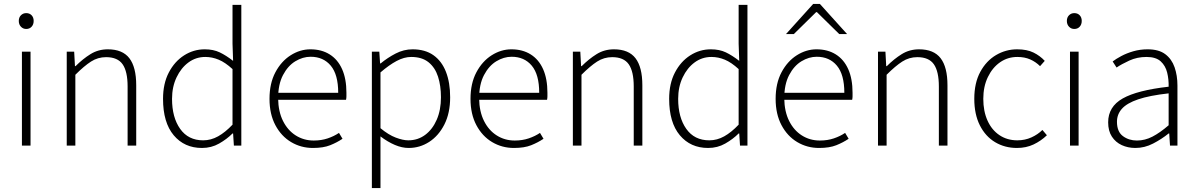

<svg xmlns="http://www.w3.org/2000/svg" viewBox="-20 -744 6115 981"><path d="M92 0V-480H136V0ZM114 -596Q98 -596 87 -607.5Q76 -619 76 -637Q76 -655 87 -666Q98 -677 114 -677Q131 -677 141.5 -666Q152 -655 152 -637Q152 -619 141.5 -607.5Q131 -596 114 -596Z M321 0V-480H359L363 -406H366Q403 -443 442.5 -467.5Q482 -492 531 -492Q606 -492 641 -446.5Q676 -401 676 -308V0H632V-302Q632 -379 606.5 -415.5Q581 -452 522 -452Q480 -452 445 -429.5Q410 -407 365 -362V0Z M1012 12Q922 12 867.5 -53Q813 -118 813 -239Q813 -317 842.5 -373.5Q872 -430 920.5 -461Q969 -492 1026 -492Q1070 -492 1102.5 -476.5Q1135 -461 1171 -433L1168 -521V-719H1213V0H1175L1171 -62H1168Q1139 -33 1099.5 -10.5Q1060 12 1012 12ZM1018 -27Q1058 -27 1094.5 -47.5Q1131 -68 1168 -107V-391Q1131 -425 1097.5 -439Q1064 -453 1029 -453Q981 -453 943 -425Q905 -397 882 -348.5Q859 -300 859 -239Q859 -144 900.5 -85.5Q942 -27 1018 -27Z M1579 12Q1518 12 1467.5 -18Q1417 -48 1387 -104.5Q1357 -161 1357 -239Q1357 -318 1387 -374.5Q1417 -431 1465 -461.5Q1513 -492 1566 -492Q1623 -492 1664.5 -466Q1706 -440 1728 -390.5Q1750 -341 1750 -270Q1750 -261 1750 -252Q1750 -243 1748 -234H1385V-270H1708Q1708 -363 1670 -408.5Q1632 -454 1567 -454Q1527 -454 1489 -431Q1451 -408 1426 -360.5Q1401 -313 1401 -241Q1402 -174 1426 -126Q1450 -78 1491 -52Q1532 -26 1583 -26Q1622 -26 1654.5 -37Q1687 -48 1712 -65L1730 -35Q1702 -16 1667 -2Q1632 12 1579 12Z M1880 217V-480H1918L1922 -420H1925Q1960 -449 2001.5 -470.5Q2043 -492 2088 -492Q2152 -492 2194.5 -462Q2237 -432 2258.5 -377Q2280 -322 2280 -247Q2280 -166 2250.5 -108Q2221 -50 2173 -19Q2125 12 2068 12Q2034 12 1997.5 -3.5Q1961 -19 1924 -47V42V217ZM2066 -27Q2115 -27 2152.5 -55Q2190 -83 2211.5 -132.5Q2233 -182 2233 -247Q2233 -306 2218 -352.5Q2203 -399 2169.5 -426Q2136 -453 2081 -453Q2045 -453 2006.5 -432.5Q1968 -412 1924 -374V-89Q1965 -55 2002 -41Q2039 -27 2066 -27Z M2606 12Q2545 12 2494.5 -18Q2444 -48 2414 -104.5Q2384 -161 2384 -239Q2384 -318 2414 -374.5Q2444 -431 2492 -461.5Q2540 -492 2593 -492Q2650 -492 2691.5 -466Q2733 -440 2755 -390.5Q2777 -341 2777 -270Q2777 -261 2777 -252Q2777 -243 2775 -234H2412V-270H2735Q2735 -363 2697 -408.5Q2659 -454 2594 -454Q2554 -454 2516 -431Q2478 -408 2453 -360.5Q2428 -313 2428 -241Q2429 -174 2453 -126Q2477 -78 2518 -52Q2559 -26 2610 -26Q2649 -26 2681.5 -37Q2714 -48 2739 -65L2757 -35Q2729 -16 2694 -2Q2659 12 2606 12Z M2907 0V-480H2945L2949 -406H2952Q2989 -443 3028.5 -467.5Q3068 -492 3117 -492Q3192 -492 3227 -446.5Q3262 -401 3262 -308V0H3218V-302Q3218 -379 3192.5 -415.5Q3167 -452 3108 -452Q3066 -452 3031 -429.5Q2996 -407 2951 -362V0Z M3598 12Q3508 12 3453.5 -53Q3399 -118 3399 -239Q3399 -317 3428.5 -373.5Q3458 -430 3506.5 -461Q3555 -492 3612 -492Q3656 -492 3688.5 -476.5Q3721 -461 3757 -433L3754 -521V-719H3799V0H3761L3757 -62H3754Q3725 -33 3685.5 -10.5Q3646 12 3598 12ZM3604 -27Q3644 -27 3680.5 -47.5Q3717 -68 3754 -107V-391Q3717 -425 3683.5 -439Q3650 -453 3615 -453Q3567 -453 3529 -425Q3491 -397 3468 -348.5Q3445 -300 3445 -239Q3445 -144 3486.5 -85.5Q3528 -27 3604 -27Z M4165 12Q4104 12 4053.5 -18Q4003 -48 3973 -104.5Q3943 -161 3943 -239Q3943 -318 3973 -374.5Q4003 -431 4051 -461.5Q4099 -492 4152 -492Q4209 -492 4250.5 -466Q4292 -440 4314 -390.5Q4336 -341 4336 -270Q4336 -261 4336 -252Q4336 -243 4334 -234H3971V-270H4294Q4294 -363 4256 -408.5Q4218 -454 4153 -454Q4113 -454 4075 -431Q4037 -408 4012 -360.5Q3987 -313 3987 -241Q3988 -174 4012 -126Q4036 -78 4077 -52Q4118 -26 4169 -26Q4208 -26 4240.5 -37Q4273 -48 4298 -65L4316 -35Q4288 -16 4253 -2Q4218 12 4165 12ZM3996 -570 4135 -724H4169L4308 -570H4268L4154 -682H4150L4036 -570Z M4466 0V-480H4504L4508 -406H4511Q4548 -443 4587.5 -467.5Q4627 -492 4676 -492Q4751 -492 4786 -446.5Q4821 -401 4821 -308V0H4777V-302Q4777 -379 4751.5 -415.5Q4726 -452 4667 -452Q4625 -452 4590 -429.5Q4555 -407 4510 -362V0Z M5176 12Q5114 12 5064.5 -17.5Q5015 -47 4986.5 -103.5Q4958 -160 4958 -239Q4958 -320 4988.5 -376.5Q5019 -433 5069 -462.5Q5119 -492 5177 -492Q5227 -492 5260.5 -475.5Q5294 -459 5318 -433L5294 -406Q5272 -428 5243.5 -440.5Q5215 -453 5178 -453Q5129 -453 5090 -426Q5051 -399 5027.5 -350.5Q5004 -302 5004 -239Q5004 -176 5025.5 -128Q5047 -80 5086.5 -53.5Q5126 -27 5178 -27Q5217 -27 5250 -42Q5283 -57 5306 -80L5329 -53Q5299 -24 5261 -6Q5223 12 5176 12Z M5447 0V-480H5491V0ZM5469 -596Q5453 -596 5442 -607.5Q5431 -619 5431 -637Q5431 -655 5442 -666Q5453 -677 5469 -677Q5486 -677 5496.5 -666Q5507 -655 5507 -637Q5507 -619 5496.5 -607.5Q5486 -596 5469 -596Z M5781 12Q5743 12 5711.5 -2.5Q5680 -17 5661 -46Q5642 -75 5642 -119Q5642 -199 5716.5 -241Q5791 -283 5951 -301Q5952 -338 5943.5 -373Q5935 -408 5910.5 -430.5Q5886 -453 5838 -453Q5790 -453 5750 -434.5Q5710 -416 5685 -399L5665 -430Q5682 -443 5709 -457.5Q5736 -472 5770.5 -482Q5805 -492 5844 -492Q5901 -492 5934 -467Q5967 -442 5981.5 -400Q5996 -358 5996 -307V0H5958L5954 -62H5951Q5915 -33 5871.5 -10.5Q5828 12 5781 12ZM5789 -26Q5830 -26 5868.5 -46Q5907 -66 5951 -104V-267Q5853 -256 5795.5 -236.5Q5738 -217 5712.5 -188.5Q5687 -160 5687 -122Q5687 -71 5717.5 -48.5Q5748 -26 5789 -26Z"/></svg>

Font: Mada Light
Style: Regular
Weight: 300
Designer: Khaled Hosny
Version: Version 1.5